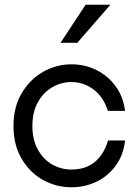

<svg xmlns="http://www.w3.org/2000/svg" viewBox="-20 -782 586 812"><path d="M509 -188Q502 -126 469.5 -81.5Q437 -37 388 -13.5Q339 10 282 10Q218 10 162 -21Q106 -52 71.5 -110.5Q37 -169 37 -249Q37 -329 71.5 -387.5Q106 -446 162 -478Q218 -510 282 -510Q339 -510 387.5 -486Q436 -462 468.5 -418Q501 -374 509 -313H436Q419 -370 377 -402.5Q335 -435 282 -435Q239 -435 201 -413Q163 -391 140 -349.5Q117 -308 117 -249Q117 -191 140 -149.5Q163 -108 200.5 -86.5Q238 -65 282 -65Q343 -65 381.5 -97.5Q420 -130 437 -188ZM236 -601 342 -762H447L307 -601Z"/></svg>

Font: Syne
Style: Regular
Weight: 400
Designer: Lucas Descroix
Foundry: Bonjour Monde
Version: Version 2.200